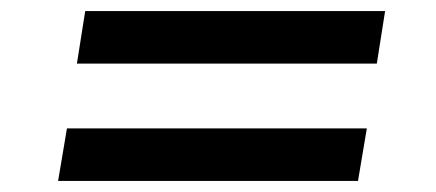

<svg xmlns="http://www.w3.org/2000/svg" viewBox="-20 -461 788 347"><path d="M119 -346 134 -441H676L661 -346ZM85 -134 101 -229H643L627 -134Z"/></svg>

Font: Nunito Sans 10pt Expanded
Style: Bold Italic
Weight: 700
Width: 7
Italic angle: -9°
Designer: Vernon Adams
Foundry: Vernon Adams
Version: Version 3.101;gftools[0.9.27]